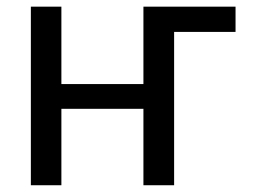

<svg xmlns="http://www.w3.org/2000/svg" viewBox="-20 -548 753 568"><path d="M161.6 -528.3V-299.3H404.3V-528.3H676.8V-453.6H495.1V0H404.3V-226.1H161.6V0H71.3V-528.3Z"/></svg>

Font: LXGW WenKai GB Screen
Style: Regular
Weight: 400
Designer: LXGW / Fontworks Inc.
Foundry: LXGW / Fontworks Inc.
Version: Version 1.321;February 19, 2024;FontCreator 14.0.0.2901 64-b